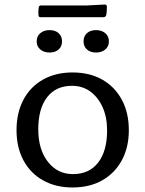

<svg xmlns="http://www.w3.org/2000/svg" viewBox="-20 -820 642 848"><path d="M300 8Q226 8 170 -23.5Q114 -55 83.5 -112Q53 -169 53 -245Q53 -322 83.5 -379.5Q114 -437 170 -468.5Q226 -500 300 -500Q376 -500 431.5 -468.5Q487 -437 518 -379.5Q549 -322 549 -245Q549 -169 518 -112Q487 -55 431.5 -23.5Q376 8 300 8ZM302 -51Q374 -51 413.5 -102Q453 -153 453 -244Q453 -303 433 -347Q413 -391 378.5 -416Q344 -441 298 -441Q227 -441 188 -390.5Q149 -340 149 -249Q149 -160 191.5 -105.5Q234 -51 302 -51ZM199 -588Q174 -588 158 -601.5Q142 -615 142 -637Q142 -660 158 -673.5Q174 -687 199 -687Q224 -687 239 -673.5Q254 -660 254 -637Q254 -615 239 -601.5Q224 -588 199 -588ZM404 -588Q379 -588 364 -601.5Q349 -615 349 -637Q349 -660 364 -673.5Q379 -687 404 -687Q429 -687 445 -673.5Q461 -660 461 -637Q461 -615 445 -601.5Q429 -588 404 -588ZM151 -787Q152 -796 162 -796H365L443 -800Q452 -800 452 -790Q452 -781 451.5 -771.5Q451 -762 449 -753Q446 -744 437 -744H159Q150 -744 150 -754Q149 -762 149.5 -770.5Q150 -779 151 -787Z"/></svg>

Font: Hahmlet
Style: Regular
Weight: 400
Designer: Minjoo Ham & Mark Frömberg
Foundry: hypertype
Version: Version 1.002